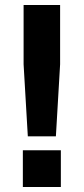

<svg xmlns="http://www.w3.org/2000/svg" viewBox="-20 -753 337 773"><path d="M222 -494 205 -204H92L75 -494V-733H222ZM72 -148H225V0H72Z"/></svg>

Font: Kreadon
Style: Bold
Weight: 700
Designer: Reiya WATANABE
Foundry: StudioGnu
Version: Version 1.003; ttfautohint (v1.8.4.7-5d5b);gftools[0.9.32]